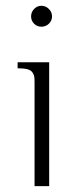

<svg xmlns="http://www.w3.org/2000/svg" viewBox="-20 -634 255 654"><path d="M97.7 0V-353.5Q97.7 -366.7 96.7 -373Q95.7 -379.4 90.6 -387.2Q85.4 -395 73.2 -398.2Q61 -401.4 40 -401.4V-421.9H147.5V0ZM96.2 -553.2Q85.9 -563.5 85.9 -578.1Q85.9 -592.8 96.2 -603.5Q106.4 -614.3 121.1 -614.3Q135.7 -614.3 146.5 -603.5Q157.2 -592.8 157.2 -578.1Q157.2 -563.5 146.5 -553.2Q135.7 -543 121.1 -543Q106.4 -543 96.2 -553.2Z"/></svg>

Font: Buda
Style: light
Weight: 400
Version: Version 1.002